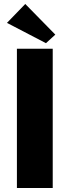

<svg xmlns="http://www.w3.org/2000/svg" viewBox="-20 -945 350 965"><path d="M245 0H65V-700H245ZM258 -771 211 -728 15 -830 107 -925Z"/></svg>

Font: Tilda Sans Black
Style: Regular
Weight: 900
Designer: ParaType Ltd
Foundry: ParaType Ltd
Version: Version 1.009